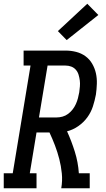

<svg xmlns="http://www.w3.org/2000/svg" viewBox="-44 -1005 564 1025"><path d="M-24 0V-80H24L119 -655H82V-735H306Q335 -735 362.5 -728Q390 -721 412 -705Q434 -689 448 -665Q462 -641 468 -614Q474 -587 473 -557.5Q472 -528 468 -500Q462 -468 452 -437Q442 -406 422.5 -379Q403 -352 374.5 -332Q346 -312 314 -304Q338 -251 355.5 -195Q373 -139 377 -80H435V0H283Q290 -40 286 -79.5Q282 -119 272.5 -156Q263 -193 249.5 -228.5Q236 -264 220 -298H151L115 -80H151V0ZM164 -378H258Q274 -378 290 -382.5Q306 -387 319.5 -397Q333 -407 343.5 -420.5Q354 -434 361 -449.5Q368 -465 372 -480.5Q376 -496 379 -512Q381 -527 382.5 -543.5Q384 -560 382 -575.5Q380 -591 375.5 -606Q371 -621 361 -632.5Q351 -644 336.5 -649.5Q322 -655 306 -655H210ZM312 -791 265 -839 422 -985 481 -925Z"/></svg>

Font: Iosevka Curly Slab MdObl
Style: Regular
Weight: 500
Italic angle: -9°
Monospace: yes
Designer: Belleve Invis
Foundry: Belleve Invis
Version: Version 11.0.0; ttfautohint (v1.8.3)